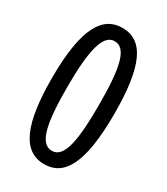

<svg xmlns="http://www.w3.org/2000/svg" viewBox="-183 -805 778 896"><g transform="rotate(30 205.5 -357.0)"><path d="M206 10C309 10 373 -81 373 -357C373 -614 320 -724 206 -724C102 -724 37 -630 37 -357C37 -118 85 10 206 10ZM206 -62C140 -62 120 -162 120 -357C120 -551 143 -652 205 -652C270 -652 290 -555 290 -357C290 -161 270 -62 206 -62Z"/></g></svg>

Font: Noto Sans Devanagari UI ExtraCondensed
Style: Regular
Weight: 400
Width: 2
Designer: Jelle Bosma - Monotype Design Team
Foundry: Monotype Imaging Inc.
Version: Version 2.003